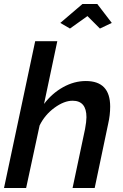

<svg xmlns="http://www.w3.org/2000/svg" viewBox="-20 -935 614 955"><path d="M280 -821 390 -915H464L536 -821L477 -793L415 -855L328 -793ZM155 -730H265L199 -418Q239 -471 294 -501.5Q349 -532 407 -532Q528 -532 528 -405Q528 -362 518 -319L451 0H341L403 -293Q410 -331 410 -352Q410 -434 341 -434Q299 -434 251 -399Q203 -364 177 -311L110 0H0Z"/></svg>

Font: Raleway-v4020 SemiBold
Style: Italic
Weight: 600
Italic angle: -12°
Designer: Matt McInerney, Pablo Impallari, Rodrigo Fuenzalida
Foundry: Matt McInerney, Pablo Impallari, Rodrigo Fuenzalida
Version: Version 4.020;PS 004.020;hotconv 1.0.88;makeotf.lib2.5.64775